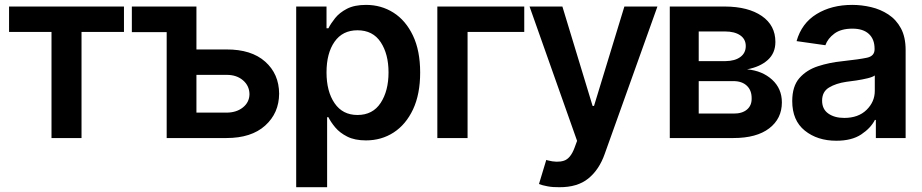

<svg xmlns="http://www.w3.org/2000/svg" viewBox="-20 -573 3827 797"><path d="M17.6 -440.4V-545.9H494.6V-440.4H318.4V0H193.8V-440.4Z M527.3 -545.9H795.4V-367.7H919.9Q1023.4 -368.2 1080.8 -317.1Q1138.2 -266.1 1138.7 -184.1Q1138.2 -103.5 1080.8 -51.8Q1023.4 0 919.9 0H671.9V-439.5H527.3ZM795.4 -105.5H919.9Q961.4 -105.5 988.3 -127Q1015.1 -148.4 1015.6 -182.1Q1015.1 -217.3 988.3 -240Q961.4 -262.7 919.9 -262.2H795.4Z M1209.5 204.1V-545.9H1335.4V-455.6H1343.3Q1353 -475.1 1371.1 -497.8Q1389.2 -520.5 1420.2 -536.6Q1451.2 -552.7 1499.5 -552.7Q1562.5 -552.7 1613.3 -520.5Q1664.1 -488.3 1694.1 -425.5Q1724.1 -362.8 1724.1 -272Q1724.1 -182.1 1694.6 -119.1Q1665 -56.2 1614.3 -23.2Q1563.5 9.8 1499 9.8Q1452.6 9.8 1421.6 -5.9Q1390.6 -21.5 1371.8 -43.9Q1353 -66.4 1343.3 -86.4H1337.9V204.1ZM1463.9 -95.7Q1527.3 -95.7 1560.1 -145.8Q1592.8 -195.8 1592.8 -272.5Q1592.8 -348.6 1560.3 -397.9Q1527.8 -447.3 1463.9 -447.3Q1401.9 -447.3 1368.7 -399.7Q1335.4 -352.1 1335.4 -272.5Q1335.4 -193.4 1368.9 -144.5Q1402.3 -95.7 1463.9 -95.7Z M2156.2 -545.9V-440.4H1920.9V0H1795.4V-545.9Z M2301.8 204.1Q2275.4 204.6 2252.9 200.4Q2230.5 196.3 2217.3 190.9L2247.6 90.8L2253.9 92.8Q2293 103 2320.6 94.2Q2348.1 85.4 2364.7 41L2375.5 11.7L2178.2 -545.9H2314.5L2439.9 -133.3H2445.8L2571.8 -545.9H2709L2490.2 65.9Q2467.3 131.3 2422.1 168Q2377 204.6 2301.8 204.1Z M2760.3 0V-545.9H2989.3Q3085.9 -545.4 3142.3 -506.6Q3198.7 -467.8 3198.7 -398.9Q3198.7 -352.5 3167 -324Q3135.3 -295.4 3081.1 -285.2Q3144.5 -279.3 3185.1 -242.2Q3225.6 -205.1 3225.6 -147.9Q3225.6 -80.6 3173.1 -40.3Q3120.6 0 3024.4 0ZM2880.4 -319.3H2991.7Q3030.8 -319.8 3053.2 -336.4Q3075.7 -353 3075.7 -381.8Q3075.7 -410.6 3052.5 -426.5Q3029.3 -442.4 2989.3 -442.4H2880.4ZM2880.4 -101.6H3024.4Q3060.1 -101.1 3080.3 -117.9Q3100.6 -134.8 3100.1 -164.1Q3100.6 -197.8 3080.3 -217Q3060.1 -236.3 3024.4 -236.3H2880.4Z M3451.7 11.2Q3373 11.2 3320.8 -30.8Q3268.6 -72.8 3268.6 -153.3Q3268.6 -214.8 3298.3 -248.8Q3328.1 -282.7 3375.5 -298.1Q3422.9 -313.5 3475.6 -318.8Q3547.9 -326.7 3579.1 -333.5Q3610.4 -340.3 3610.4 -368.2V-370.6Q3610.4 -410.2 3586.7 -432.1Q3563 -454.1 3518.6 -454.1Q3471.2 -454.1 3443.6 -433.6Q3416 -413.1 3406.2 -385.3L3286.6 -402.3Q3307.6 -476.6 3369.6 -514.6Q3431.6 -552.7 3517.6 -552.7Q3556.6 -552.7 3595.9 -543.5Q3635.3 -534.2 3667.7 -512.9Q3700.2 -491.7 3719.7 -455.6Q3739.3 -419.4 3739.3 -365.2V0H3615.7V-75.2H3611.8Q3594.2 -41 3554.9 -14.9Q3515.6 11.2 3451.7 11.2ZM3484.4 -83.5Q3543 -83.5 3577.1 -116.9Q3611.3 -150.4 3611.3 -195.8V-259.8Q3603 -253.4 3581.1 -248Q3559.1 -242.7 3534.7 -239Q3510.3 -235.4 3493.2 -233.4Q3450.2 -227.1 3421.4 -209.7Q3392.6 -192.4 3392.6 -155.3Q3392.6 -119.6 3418.5 -101.6Q3444.3 -83.5 3484.4 -83.5Z"/></svg>

Font: Inter Tight SemiBold
Style: Regular
Weight: 600
Designer: Rasmus Andersson
Foundry: rsms
Version: Version 3.004; ttfautohint (v1.8.4.7-5d5b)